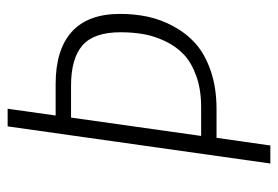

<svg xmlns="http://www.w3.org/2000/svg" viewBox="-132 -592 724 500"><g transform="rotate(-90 230.0 -342.0)"><path d="M261.2 -559.1Q350.6 -559.1 397.2 -517.1Q443.8 -475.1 443.8 -391.1Q443.8 -353.5 436.5 -319.1Q429.2 -284.7 411.1 -251.5Q393.1 -218.3 365.7 -194.1Q338.4 -169.9 294.7 -155Q251 -140.1 195.8 -140.1H121.1L101.1 0H54.2L150.9 -684.1H196.8L179.2 -559.1ZM201.2 -180.2Q247.1 -180.2 282.2 -192.9Q317.4 -205.6 338.4 -225.6Q359.4 -245.6 372.8 -273.9Q386.2 -302.2 391.1 -330.3Q396 -358.4 396 -390.1Q396 -459.5 361.8 -489.3Q327.6 -519 256.8 -519H173.8L126 -180.2Z"/></g></svg>

Font: Fira Sans Compressed ExtraLight
Style: Italic
Weight: 250
Width: 3
Italic angle: -8°
Designer: Carrois Corporate & Edenspiekermann AG
Foundry: Carrois Corporate GbR & Edenspiekermann AG
Version: Version 4.203;PS 004.203;hotconv 1.0.88;makeotf.lib2.5.64775